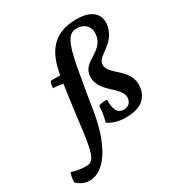

<svg xmlns="http://www.w3.org/2000/svg" viewBox="-365 -863 1180 1260"><g transform="rotate(-30 225.0 -233.0)"><path d="M555 -573C569 -644 533 -714 399 -714C215 -714 151 -601 125 -453C125 -451 124 -450 124 -448H53C44 -436 41 -417 41 -398C64 -398 89 -395 115 -390C96 -263 80 -131 70 -52C47 125 25 154 -25 154C-62 154 -95 149 -135 136C-143 156 -148 185 -147 208C-118 235 -85 248 -54 248C73 248 162 80 197 -139C207 -206 225 -318 249 -447C279 -605 309 -661 368 -661C440 -661 471 -611 459 -551C438 -446 311 -450 293 -361C266 -224 449 -184 433 -92C427 -60 405 -44 374 -44C325 -44 309 -84 310 -156C288 -158 265 -155 246 -147C245 -110 240 -72 227 -30C261 -6 303 8 362 8C463 8 524 -31 538 -111C564 -261 383 -290 401 -378C413 -438 530 -450 555 -573Z"/></g></svg>

Font: Vollkorn Semibold
Style: Italic
Weight: 600
Italic angle: -11°
Designer: Friedrich Althausen
Foundry: Friedrich Althausen
Version: Version 4.015;PS 004.015;hotconv 1.0.88;makeotf.lib2.5.64775